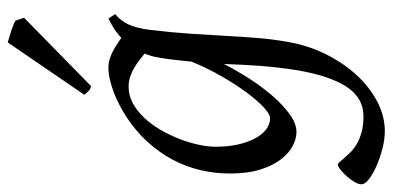

<svg xmlns="http://www.w3.org/2000/svg" viewBox="-277 -477 997 487"><g transform="rotate(-90 221.5 -233.5)"><path d="M165 -46.9Q175.3 -46.9 192.9 -63.2Q210.4 -79.6 230.7 -106.9Q251 -134.3 271.7 -170.4Q292.5 -206.5 308.6 -246.1Q310.5 -264.6 312.7 -284.9Q314.9 -305.2 318.8 -328.1Q320.3 -338.4 323 -347.7Q325.7 -356.9 329.1 -365.2Q321.8 -371.1 313 -377.9Q304.2 -384.8 293.7 -391.1Q283.2 -397.5 271 -401.6Q258.8 -405.8 245.1 -405.8Q222.7 -405.8 202.6 -394.8Q182.6 -383.8 165.8 -365.7Q148.9 -347.7 135.5 -324.5Q122.1 -301.3 112.5 -276.6Q103 -252 97.9 -228Q92.8 -204.1 92.8 -185.1Q92.8 -153.3 98.6 -127.9Q104.5 -102.5 114.3 -84.5Q124 -66.4 137.2 -56.6Q150.4 -46.9 165 -46.9ZM429.2 -439.9Q412.6 -426.3 403.1 -406.2Q393.6 -386.2 389.2 -351.1Q382.3 -293 379.2 -245.1Q376 -197.3 373.8 -155.5Q371.6 -113.8 368.4 -75.9Q365.2 -38.1 358.4 -0.5Q349.6 50.3 327.4 94.7Q305.2 139.2 274.7 172.4Q244.1 205.6 207.3 224.9Q170.4 244.1 132.3 244.1Q111.8 244.1 88.1 238Q64.5 231.9 44.4 223.1Q24.4 214.4 11 204.1Q-2.4 193.8 -2.4 185.1Q-2.4 176.8 3.9 166.3Q10.3 155.8 18.6 146.7Q26.9 137.7 34.9 131.3Q43 125 46.4 125Q50.3 125 54.4 129.9Q58.6 134.8 64.7 141.8Q70.8 148.9 79.3 157.5Q87.9 166 100.1 173.1Q112.3 180.2 129.4 185.1Q146.5 189.9 169.4 189.9Q216.8 189.9 244.6 147.5Q272.5 105 286.6 23.4Q291 -3.9 293.7 -28.1Q296.4 -52.2 298.1 -75Q299.8 -97.7 300.8 -119.4Q301.8 -141.1 302.7 -164.1Q287.1 -133.3 266.4 -100.8Q245.6 -68.4 222.4 -41.5Q199.2 -14.6 175.3 2.7Q151.4 20 129.9 20Q113.8 20 95.5 10.7Q77.1 1.5 61.3 -18.8Q45.4 -39.1 35.2 -71Q24.9 -103 24.9 -148.9Q24.9 -187.5 33.7 -224.4Q42.5 -261.2 60.3 -294.7Q78.1 -328.1 105 -357.7Q131.8 -387.2 168 -411.1Q181.6 -419.9 197.3 -428.2Q212.9 -436.5 229.5 -442.9Q246.1 -449.2 262.5 -453.1Q278.8 -457 293.9 -457Q304.7 -457 314.9 -453.9Q325.2 -450.7 334.7 -445.8Q344.2 -440.9 352.8 -435.1Q361.3 -429.2 369.1 -424.3Q380.4 -435.1 392.8 -442.9Q405.3 -450.7 418 -457ZM419.9 -670.9 246.6 -501Q238.8 -502.9 235.1 -506.3Q231.4 -509.8 224.6 -518.1L357.4 -712.4Q362.3 -710.9 369.9 -708.7Q377.4 -706.5 385.7 -703.9Q394 -701.2 401.4 -698.2Q408.7 -695.3 412.6 -692.9Z"/></g></svg>

Font: Gentium Plus Phon
Style: Italic
Weight: 400
Italic angle: -8°
Designer: J. Victor Gaultney, Annie Olsen, Iska Routamaa, Becca Hirsbrunner
Foundry: SIL International
Version: Version 5.000